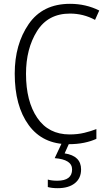

<svg xmlns="http://www.w3.org/2000/svg" viewBox="-20 -744 567 1004"><path d="M346 -673Q416 -673 477 -640L499 -689Q429 -724 346 -724Q203 -724 130 -618Q57 -512 57 -359Q57 -190 130 -90Q203 10 338 10Q383 10 419.5 2.5Q456 -5 484 -18V-69Q456 -58 421 -49.5Q386 -41 344 -41Q234 -41 175 -127.5Q116 -214 116 -358Q116 -489 173.5 -581Q231 -673 346 -673ZM404 142Q404 71 318 58L344 0H305L266 83Q357 90 357 142Q357 201 279 201Q251 201 230 195V234Q250 240 282 240Q339 240 371.5 214Q404 188 404 142Z"/></svg>

Font: Noto Sans UI SemiCondensed Light
Style: Regular
Weight: 300
Width: 4
Designer: Monotype Design Team
Foundry: Monotype Imaging Inc.
Version: Version 1.901